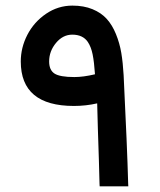

<svg xmlns="http://www.w3.org/2000/svg" viewBox="-20 -661 567 681"><path d="M53.7 -442.9Q53.7 -492.2 77.1 -537.6Q100.6 -583 143.3 -612.1Q186 -641.1 236.8 -641.1Q277.3 -641.1 308.1 -628.4Q338.9 -615.7 358.4 -594.2Q377.9 -572.8 391.1 -540.5Q404.3 -508.3 410.2 -473.4Q416 -438.5 418.5 -394.5Q431.2 -136.2 434.6 -10.3L435.1 0H424.8H342.8H333.5L333 -9.3Q332.5 -35.6 330.8 -91.3Q329.1 -147 327.1 -205.3Q325.2 -263.7 324.7 -294.4Q284.7 -285.2 242.2 -285.2Q53.7 -285.2 53.7 -442.9ZM236.3 -538.1Q203.1 -538.1 178.7 -508.8Q154.3 -479.5 154.3 -442.9Q154.3 -412.6 173.3 -400.1Q192.4 -387.7 243.7 -387.7Q275.4 -387.7 316.9 -397.5Q314 -440.9 308.6 -467.8Q303.2 -494.6 291.5 -512.2Q273.9 -538.1 236.3 -538.1Z"/></svg>

Font: Shabnam Medium FD-WOL
Style: Medium-FD-WOL
Weight: 500
Foundry: DejaVu fonts team - Redesigned by Saber Rastikerdar - Based on Vazir font
Version: Version 5.0.1